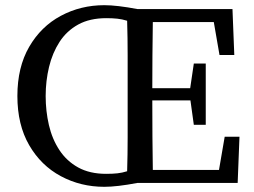

<svg xmlns="http://www.w3.org/2000/svg" viewBox="-20 -705 978 740"><path d="M156 -335Q156 -277 168.5 -223Q181 -169 209 -126.5Q237 -84 281.5 -59.5Q326 -35 389 -35Q414 -35 432.5 -37Q451 -39 470 -45Q472 -110 472 -176.5Q472 -243 472 -310V-359Q472 -425 472 -491.5Q472 -558 470 -625Q451 -631 432 -633Q413 -635 390 -635Q326 -635 281.5 -610.5Q237 -586 209.5 -543.5Q182 -501 169 -447Q156 -393 156 -335ZM727 -224 714 -318H567Q567 -243 567.5 -177.5Q568 -112 569 -50H824L846 -178H903L896 0H510Q431 15 382 15Q291 15 214.5 -26Q138 -67 92.5 -145.5Q47 -224 47 -335Q47 -446 92.5 -524.5Q138 -603 214.5 -644Q291 -685 382 -685Q431 -685 510 -670H876L883 -493H826L804 -620H569Q568 -556 567.5 -491.5Q567 -427 567 -365H713L727 -460H773V-224Z"/></svg>

Font: Source Serif 4
Style: Regular
Weight: 400
Designer: Frank Grießhammer
Foundry: Adobe
Version: Version 4.005;hotconv 1.1.0;makeotfexe 2.6.0